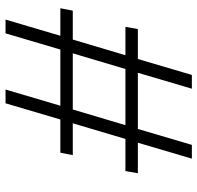

<svg xmlns="http://www.w3.org/2000/svg" viewBox="-30 -700 730 711"><g transform="rotate(-90 335.5 -345.0)"><path d="M544 -441 486 -246H591L583 -200H472L413 0H362L421 -200H213L154 0H103L162 -200H49L57 -246H176L234 -441H116L125 -487H248L308 -690H359L299 -487H507L567 -690H618L558 -487H660L651 -441ZM493 -441H285L227 -246H435Z"/></g></svg>

Font: Niramit ExtraLight
Style: Italic
Weight: 200
Italic angle: -10°
Designer: Katatrad Aksorn Co.,Ltd.
Foundry: Cadson Demak Co.,Ltd.
Version: Version 1.000; ttfautohint (v1.6)